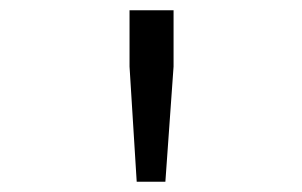

<svg xmlns="http://www.w3.org/2000/svg" viewBox="-20 -707 590 375"><path d="M303 -352 319 -577V-687H233V-577L247 -352Z"/></svg>

Font: Codetta
Style: Regular
Weight: 400
Italic angle: -11°
Designer: Ulrich Proeller
Foundry: PROSA GmbH
Version: Version 2.00;September 29, 2018;FontCreator 11.5.0.2427 64-b